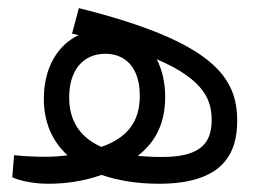

<svg xmlns="http://www.w3.org/2000/svg" viewBox="-20 -444 626 466"><path d="M97.7 2C138.2 2 182.6 -3.9 226.6 -19.5C267.1 -5.4 314.5 2 365.7 2C522.9 2 555.7 -73.2 555.7 -150.4C555.7 -253.9 502 -341.8 171.4 -424.3L154.8 -362.3C160.2 -361.3 165.5 -359.9 170.9 -358.9C120.1 -334.5 86.4 -280.3 86.4 -204.1C86.4 -146 107.4 -100.6 144 -66.9C127 -64.9 109.4 -63.5 91.8 -63.5C65.4 -63.5 41.5 -64.5 14.2 -67.4L9.8 -13.7C34.2 -2.9 67.9 2 97.7 2ZM226.1 -87.4C175.3 -109.9 147.9 -149.4 147.9 -207.5C147.9 -272.5 180.7 -313.5 235.8 -313.5C283.2 -313.5 319.3 -281.2 319.3 -211.9C319.3 -146.5 287.6 -109.4 226.1 -87.4ZM314.5 -65.9C359.4 -100.6 380.9 -147 380.9 -209C380.9 -243.7 373.5 -274.9 360.4 -300.3C481.4 -248.5 493.7 -196.3 493.7 -151.4C493.7 -89.8 457.5 -63 373 -63C352.1 -63 332.5 -64 314.5 -65.9Z"/></svg>

Font: Cascadia Code PL Light
Style: Regular
Weight: 300
Monospace: yes
Designer: Aaron Bell
Foundry: Saja Typeworks
Version: Version 2404.023